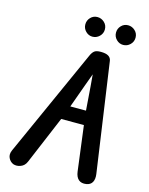

<svg xmlns="http://www.w3.org/2000/svg" viewBox="-174 -1359 1135 1466"><g transform="rotate(15 394.0 -626.0)"><path d="M78 -2.5Q52 -13.5 39.2 -40.8Q26.5 -68 41.5 -101.5L424 -952Q435.5 -978.5 450.8 -991.2Q466 -1004 502 -1004Q542 -1004 562.2 -991.8Q582.5 -979.5 586 -956L710 -93.5Q715.5 -54 701.8 -29.5Q688 -5 655.5 0Q617.5 6 595 -13.2Q572.5 -32.5 567 -75.5L521.5 -430.5H342L182 -50.5Q168 -16.5 136.8 -4.8Q105.5 7 78 -2.5ZM384.5 -541H508.5L494.5 -727.5L486.5 -822L452.5 -729.5ZM651.5 -1099Q621 -1099 598.2 -1121.8Q575.5 -1144.5 575.5 -1176.5Q575.5 -1208 597.5 -1231Q619.5 -1254 651.5 -1254Q682.5 -1254 706.2 -1232Q730 -1210 730 -1176.5Q730 -1144.5 707 -1121.8Q684 -1099 651.5 -1099ZM409 -1099Q378.5 -1099 355.8 -1121.8Q333 -1144.5 333 -1176.5Q333 -1208 355 -1231Q377 -1254 409 -1254Q440 -1254 463.8 -1232Q487.5 -1210 487.5 -1176.5Q487.5 -1144.5 464.2 -1121.8Q441 -1099 409 -1099Z"/></g></svg>

Font: Edu NSW ACT Hand Pre
Style: Regular
Weight: 400
Designer: Tina and Corey Anderson, Eben Sorkin, Mirko Velimirovic
Foundry: Sorkin Type Co.
Version: Version 2.000